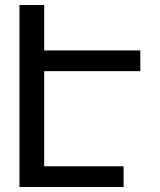

<svg xmlns="http://www.w3.org/2000/svg" viewBox="-20 -749 640 769"><path d="M58 -729H157V-547H542V-464H157V-83H475V0H58Z"/></svg>

Font: PlemolJP35 Console
Style: Regular
Weight: 400
Version: v2.0.3; ttfautohint (v1.8.4.7-5d5b-dirty) -l 6 -r 45 -G 200 